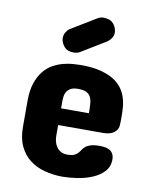

<svg xmlns="http://www.w3.org/2000/svg" viewBox="-81 -769 660 830"><g transform="rotate(10 249.0 -354.0)"><path d="M278.3 -699.2Q291.5 -708 305.7 -708Q318.4 -708 331.5 -703.9Q344.7 -699.7 354.5 -685.5Q360.4 -676.8 362.8 -668Q365.2 -659.2 365.2 -652.3Q365.2 -639.2 357.9 -628.2Q350.6 -617.2 340.8 -610.4L233.4 -544.9Q226.6 -540.5 219 -538.8Q211.4 -537.1 204.1 -537.1Q190.9 -537.1 179.4 -541.3Q168 -545.4 158.2 -559.6Q152.3 -567.9 149.9 -575.9Q147.5 -584 147.5 -590.8Q147.5 -605.5 154.8 -616.9Q162.1 -628.4 168.9 -632.8ZM457 -278.3Q457 -270.5 456.1 -260Q455.1 -249.5 448.5 -240Q441.9 -230.5 427.7 -223.6Q413.6 -216.8 387.7 -216.8H193.4V-169.9Q193.4 -158.2 196.3 -145.5Q199.2 -132.8 206.3 -122.1Q213.4 -111.3 225.1 -104.5Q236.8 -97.7 253.9 -97.7Q273.4 -97.7 283.9 -102.3Q294.4 -106.9 300.5 -113.8Q306.6 -120.6 311.5 -128.4Q316.4 -136.2 324.5 -143.1Q332.5 -149.9 346.9 -154.5Q361.3 -159.2 386.7 -159.2Q398.9 -159.2 410.4 -157.2Q421.9 -155.3 430.7 -149.9Q439.5 -144.5 444.8 -135Q450.2 -125.5 450.2 -110.4Q450.2 -78.6 430.2 -57.4Q410.2 -36.1 379.9 -23.4Q349.6 -10.7 314.2 -5.4Q278.8 0 248 0Q207.5 -0.5 170.9 -10.3Q134.3 -20 106.2 -41.5Q78.1 -63 61.5 -97.7Q44.9 -132.3 44.9 -182.6V-296.9Q44.9 -343.3 55.9 -375.5Q66.9 -407.7 84.5 -429.2Q102.1 -450.7 124 -462.6Q146 -474.6 168.5 -480.5Q190.9 -486.3 211.2 -487.8Q231.4 -489.3 246.1 -489.3Q295.4 -489.3 330.3 -480.5Q365.2 -471.7 388.7 -457.5Q412.1 -443.4 425.8 -424.8Q439.5 -406.2 446.3 -386.5Q453.1 -366.7 455.1 -346.4Q457 -326.2 457 -308.6ZM193.4 -290H315.4Q315.4 -313 314.2 -330.8Q313 -348.6 306.9 -360.8Q300.8 -373 287.8 -379.4Q274.9 -385.7 251 -385.7Q231 -385.7 219.5 -379.4Q208 -373 202.1 -363.5Q196.3 -354 194.8 -343.3Q193.4 -332.5 193.4 -324.2Z"/></g></svg>

Font: Concert One
Style: Regular
Weight: 400
Version: Version 1.003